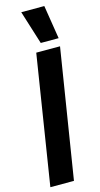

<svg xmlns="http://www.w3.org/2000/svg" viewBox="-149 -965 524 1006"><g transform="rotate(-15 113.0 -462.5)"><path d="M-9 0 102 -700H231L119 0ZM138 -743 81 -925H206L235 -743Z"/></g></svg>

Font: Georama Condensed
Style: Bold Italic
Weight: 700
Width: 3
Italic angle: -9°
Designer: Jean-Baptiste Levee
Foundry: Production Type
Version: Version 1.000